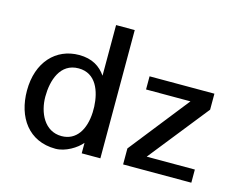

<svg xmlns="http://www.w3.org/2000/svg" viewBox="-101 -877 1305 1044"><g transform="rotate(15 551.5 -354.5)"><path d="M431 -231C427 -133 383 -62 300 -62C204 -62 160 -157 160 -247C160 -338 192 -442 296 -442C395 -442 427 -347 431 -263ZM536 -722H431V-437C400 -482 354 -513 280 -513C150 -513 55 -414 55 -253C55 -103 135 13 286 13C342 13 403 -25 431 -59V0H536ZM1048 -74H777L1044 -410V-500H679V-426H929L664 -90V0H1048Z"/></g></svg>

Font: Perun Medium
Style: Regular
Weight: 500
Foundry: Copyright (c) Stefan Peev, Context Ltd, 2016
Version: Version 1.089